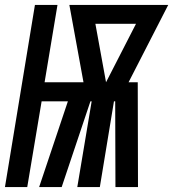

<svg xmlns="http://www.w3.org/2000/svg" viewBox="-39 -755 699 775"><path d="M-19 0 102 -735H193L141 -423H298L241 -735H640L480 -423H517L518 0H427L426 -346H421L364 0H273L331 -346H326L210 0H119L235 -346H129L71 0ZM389 -423 510 -659H346Z"/></svg>

Font: Iosevka Curly Extended Oblique
Style: Bold
Weight: 700
Width: 7
Italic angle: -9°
Monospace: yes
Designer: Belleve Invis
Foundry: Belleve Invis
Version: Version 11.1.0; ttfautohint (v1.8.3)